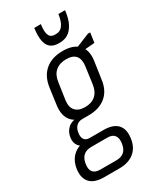

<svg xmlns="http://www.w3.org/2000/svg" viewBox="-248 -817 907 1080"><g transform="rotate(-30 205.5 -277.0)"><path d="M190 -160Q120 -160 87 -196Q54 -232 63 -299L78 -408Q88 -475 131 -511Q174 -547 244 -547Q314 -547 347 -511Q380 -475 370 -408L354 -299Q346 -232 303 -196Q260 -160 190 -160ZM92 185Q30 185 2 155Q-26 125 -19 70Q-11 13 26 -17Q63 -47 125 -47H222Q283 -47 311 -17Q339 13 331 70Q324 125 287.5 155Q251 185 190 185ZM199 137Q264 137 273 70Q278 37 264.5 19Q251 1 219 1H115Q48 1 39 70Q29 137 96 137ZM108 -26Q69 -26 51.5 -48Q34 -70 39 -103Q44 -138 67.5 -159.5Q91 -181 131 -181H193L190 -160H149Q124 -160 109 -144.5Q94 -129 91 -103Q87 -78 97 -62.5Q107 -47 132 -47H174L171 -26ZM197 -210Q240 -210 265.5 -233Q291 -256 297 -299L312 -408Q318 -452 299.5 -474.5Q281 -497 238 -497Q195 -497 168.5 -474.5Q142 -452 136 -408L120 -299Q114 -256 134.5 -233Q155 -210 197 -210ZM306 -515 416 -560H431L422 -497L302 -487ZM247 -595Q217 -595 197.5 -609Q178 -623 171 -654.5Q164 -686 171 -739H214Q209 -704 212.5 -684Q216 -664 226.5 -656Q237 -648 252 -648H262Q288 -648 304.5 -670Q321 -692 328 -739H371Q365 -686 348 -654.5Q331 -623 308 -609Q285 -595 255 -595Z"/></g></svg>

Font: Pathway Extreme Condensed Thin
Style: Italic
Weight: 250
Width: 3
Italic angle: -8°
Version: Version 1.001;gftools[0.9.26]